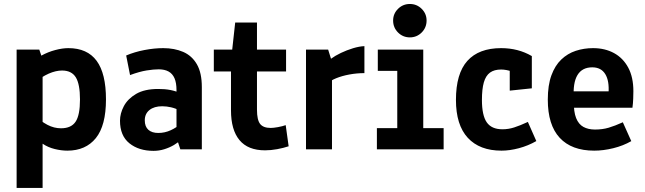

<svg xmlns="http://www.w3.org/2000/svg" viewBox="-20 -735 3176 945"><path d="M61.8 189.9V-490.8H173.4L183.4 -461.2Q216.5 -479.4 251.9 -488.7Q287.4 -498.1 316.3 -498.1Q409.6 -498.1 455.6 -435.7Q501.6 -373.4 501.6 -245.6Q501.6 -116.9 451.7 -55.2Q401.7 6.5 311.5 6.5Q282.5 6.5 249.4 -1.5Q216.2 -9.6 189.7 -27.7V189.9ZM189.7 -54.4 138.9 -174.6Q181.3 -137.4 213.6 -120.5Q246 -103.6 280.1 -103.6Q330.3 -103.6 352 -135.9Q373.7 -168.1 373.7 -245.3Q373.7 -320.9 353.1 -354.4Q332.4 -387.9 285.3 -387.9Q255 -387.9 219.8 -372.6Q184.7 -357.3 138 -319.8L189.7 -421.6Z M735.7 7.5Q663.1 7.5 616.8 -29.8Q570.6 -67.1 570.6 -140.8Q570.6 -176.5 589.6 -212.6Q608.7 -248.6 650.1 -272.9Q691.5 -297.1 758.4 -297.1Q790.9 -297.3 818.3 -292.1Q845.7 -286.8 874.1 -274.1L848.7 -239.9V-291.5Q848.7 -327.3 838.9 -349.8Q829.1 -372.4 809.5 -383.1Q789.9 -393.8 761.1 -393.8Q736.5 -393.8 701.8 -388.3Q667 -382.8 620.1 -365.5L601 -461.9Q642.4 -479.5 691.1 -488.8Q739.8 -498.1 783.3 -498.1Q838.8 -498.1 881.7 -479.5Q924.7 -460.8 949 -418.7Q973.4 -376.6 973.4 -306.2V0H867.6L847.6 -60.7L871.7 -48.1Q857.6 -34 836 -21.2Q814.4 -8.5 788.6 -0.5Q762.9 7.5 735.7 7.5ZM759.2 -80.6Q791.4 -80.6 820.7 -94.2Q849.9 -107.8 867.3 -124.9L848.7 -71V-236.9L872.9 -187.7Q844.4 -201.7 822.2 -206.8Q800.1 -212 778.3 -212Q738.9 -212 715.8 -193.6Q692.6 -175.2 692.6 -142.6Q692.6 -112.1 710.1 -96.3Q727.5 -80.6 759.2 -80.6Z M1284.5 4.9Q1200.6 4.9 1158.8 -45.3Q1116.9 -95.5 1116.9 -192.2V-433.2L1171.6 -383.1H1032.4V-490.8H1173.5L1116.9 -436.1L1137.6 -624.2H1244.8V-436.1L1190.1 -490.8H1388V-383.1H1190.1L1244.8 -433.2V-195.2Q1244.8 -144.8 1260.3 -125Q1275.7 -105.3 1312.6 -105.3Q1325.6 -105.3 1348 -109.3Q1370.4 -113.4 1386.2 -119.1L1400.7 -15Q1375 -6.5 1344.2 -0.8Q1313.4 4.9 1284.5 4.9Z M1486.1 0V-490.8H1595.1L1609.2 -445.9Q1629.2 -460.7 1658 -474.5Q1686.8 -488.2 1717.6 -497.6Q1748.3 -506.9 1773.6 -507.9V-375.1Q1736.2 -375.1 1699.9 -368.4Q1663.6 -361.7 1634.7 -350Q1605.8 -338.3 1590.4 -322.5L1614 -389.2V0Z M1835 0V-104.4H1935.3V-386.3H1839.5V-490.8H2063.2V-104.4H2163.5V0ZM1997.3 -551Q1963.2 -551 1939 -575.1Q1914.9 -599.3 1914.9 -633.9Q1914.9 -667.5 1939 -691.5Q1963.2 -715.4 1997.3 -715.4Q2031.4 -715.4 2055.5 -691.5Q2079.6 -667.5 2079.6 -633.9Q2079.6 -599.3 2055.5 -575.1Q2031.4 -551 1997.3 -551Z M2448.5 6.5Q2340.7 6.5 2282.4 -56.7Q2224.1 -120 2224.1 -243.3Q2224.1 -372.9 2280.4 -435.5Q2336.8 -498.1 2446.6 -498.1Q2530.6 -498.1 2597.6 -459V-300.3L2488.9 -288.9V-452.8L2547.9 -359.6Q2526.9 -373.7 2498.8 -383.3Q2470.7 -392.8 2446.2 -392.8Q2412.5 -392.8 2391.7 -377.7Q2370.9 -362.5 2361.4 -329.6Q2352 -296.7 2352 -243Q2352 -167 2375.8 -132.8Q2399.6 -98.7 2453 -98.7Q2482.5 -98.7 2510.8 -107.8Q2539.2 -116.8 2578.1 -134.9L2619.7 -40.7Q2579.6 -17.7 2534.2 -5.6Q2488.7 6.5 2448.5 6.5Z M2904.6 6.5Q2793.6 6.5 2734.9 -56.6Q2676.2 -119.7 2676.2 -244.8Q2676.2 -315.5 2693.9 -364Q2711.6 -412.5 2742.6 -442.1Q2773.6 -471.7 2813.9 -484.9Q2854.1 -498.1 2898.9 -498.1Q2957.3 -498.1 3002 -473.8Q3046.7 -449.4 3072.1 -402.2Q3097.4 -355 3097.4 -286.1Q3097.4 -274 3096.6 -250.2Q3095.8 -226.3 3092.8 -204.8H2759.3L2804.3 -237.4Q2803.3 -184.8 2815.5 -154.1Q2827.7 -123.4 2851.4 -110.4Q2875.1 -97.4 2908.6 -97.4Q2945.2 -97.4 2975.9 -106.5Q3006.6 -115.5 3045.5 -133.2L3087.1 -40.4Q3047 -17.4 2998.3 -5.5Q2949.5 6.5 2904.6 6.5ZM2975 -226.4V-275.7Q2979.6 -336.8 2959.1 -370.2Q2938.6 -403.6 2895.1 -403.6Q2845 -403.6 2822.1 -365.3Q2799.1 -326.9 2804.3 -251.9L2759.3 -285.4H3011.5Z"/></svg>

Font: Anaheim
Style: Regular
Weight: 400
Designer: Vernon Adams
Foundry: Vernon Adams
Version: Version 2.001